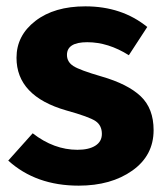

<svg xmlns="http://www.w3.org/2000/svg" viewBox="-20 -568 520 605"><path d="M249 -548Q364 -548 444 -483L386 -394Q321 -435 255 -435Q191 -435 191 -395Q191 -373 211 -360Q231 -347 300 -327Q383 -303 423.5 -264.5Q464 -226 464 -158Q464 -78 397 -30.5Q330 17 228 17Q93 17 6 -62L83 -148Q150 -96 224 -96Q260 -96 280.5 -109Q301 -122 301 -146Q301 -173 281 -186.5Q261 -200 189 -220Q32 -265 32 -386Q32 -456 91.5 -502Q151 -548 249 -548Z"/></svg>

Font: Fira Sans
Style: Bold
Weight: 700
Designer: bBox Type GmbH & Carrois Corporate GbR & Edenspiekermann AG
Foundry: bBox Type GmbH & Carrois Corporate GbR & Edenspiekermann AG
Version: Version 4.301;PS 004.301;hotconv 1.0.88;makeotf.lib2.5.64775